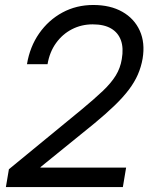

<svg xmlns="http://www.w3.org/2000/svg" viewBox="-20 -759 611 779"><path d="M3.9 0 16.1 -72.3 311 -314.5Q362.8 -357.4 397 -389.9Q431.2 -422.4 449.7 -452.6Q468.3 -482.9 474.1 -519Q481.9 -564 470.7 -595.2Q459.5 -626.5 430.9 -643.3Q402.3 -660.2 356 -660.2Q310.5 -660.2 272 -640.4Q233.4 -620.6 207.3 -584.2Q181.2 -547.9 172.9 -498.5H89.4Q101.1 -569.3 138.9 -623.5Q176.8 -677.7 233.4 -708.3Q290 -738.8 358.4 -738.8Q427.7 -738.8 476.3 -711.2Q524.9 -683.6 547.1 -634.5Q569.3 -585.4 558.6 -521Q552.7 -487.3 539.3 -456.5Q525.9 -425.8 502.7 -395Q479.5 -364.3 444.6 -330.6Q409.7 -296.9 362.3 -257.8L144.5 -81.1L144 -79.1H491.7L478.5 0Z"/></svg>

Font: Inter 28pt
Style: Italic
Weight: 400
Italic angle: -9.3988°
Designer: Rasmus Andersson
Foundry: rsms
Version: Version 4.001;git-66647c0bb